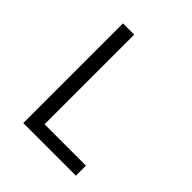

<svg xmlns="http://www.w3.org/2000/svg" viewBox="-200 -868 1001 1001"><g transform="rotate(45 300.0 -367.5)"><path d="M132 0V-735H215V-74H520V0Z"/></g></svg>

Font: Iosevka Curly Extended
Style: Regular
Weight: 400
Width: 7
Monospace: yes
Designer: Belleve Invis
Foundry: Belleve Invis
Version: Version 11.1.0; ttfautohint (v1.8.3)